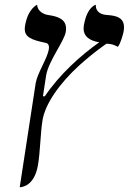

<svg xmlns="http://www.w3.org/2000/svg" viewBox="-20 -582 539 804"><path d="M158.5 -81C170 -146 225.8 -230 313.9 -310C335.3 -329 379 -367 425.6 -399C443.6 -399 456.9 -395 473.3 -386C484.3 -397 495.8 -440 497.6 -450C498.7 -456.4 499.3 -462.3 499.3 -467.6C499.3 -508.2 467.5 -516.3 430.8 -519C406 -520 379.7 -530 381.4 -562C381.4 -562 345.3 -556 331.2 -476C330.4 -471.3 330 -466.8 330 -462.6C330 -431.5 352 -412 395.7 -405C316.8 -349 230 -271 167.8 -179H159.8L173.3 -267C184.1 -328 248.2 -408 255.3 -448C256.2 -453.2 256.6 -457.9 256.6 -462.3C256.6 -504.1 218 -513.6 182.8 -519C164.1 -521 136.6 -535 135.4 -562C135.4 -562 97.7 -547 85.2 -476C84.2 -470.5 83.7 -465.4 83.7 -460.8C83.7 -427.6 109.2 -415.3 169.3 -403C181 -401.4 185.2 -393.5 185.2 -383.3C185.2 -380.7 184.9 -377.9 184.4 -375C177.5 -336 137.1 -277 129.7 -235L129.3 -233L62.6 202C69.6 202 123.2 199 138.7 111C148.9 53 149 -27 158.5 -81Z"/></svg>

Font: Linux Biolinum O 
Style: Bold Italic
Weight: 700
Designer: Philipp H. Poll
Foundry: Philipp H. Poll
Version: Version 1.3.2